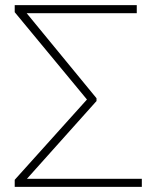

<svg xmlns="http://www.w3.org/2000/svg" viewBox="-20 -725 598 745"><path d="M530.3 0H37.1V-27.3L317.4 -338.9L37.1 -677.7V-705.1H510.7V-673.8H83.5L354.5 -343.8V-333L84.5 -31.2H530.3Z"/></svg>

Font: Pretendard Thin
Style: Regular
Weight: 100
Designer: Base glyphs from Inter by Rasmus Andersson; Hangeul glyphs from Noto Sans CJK(Source Han Sans) by Jang Soo-young and Kan
Foundry: Kil Hyung-jin
Version: Version 1.309